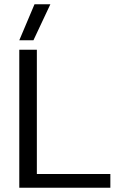

<svg xmlns="http://www.w3.org/2000/svg" viewBox="-20 -876 565 896"><path d="M70 -688H136L215 -856H141ZM152 -64V-644H70V0H495V-64Z"/></svg>

Font: Kanit Light
Style: Regular
Weight: 300
Designer: Katatrad Team
Foundry: CadsonDemak
Version: Version 1.000;PS 001.000;hotconv 1.0.88;makeotf.lib2.5.64775